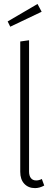

<svg xmlns="http://www.w3.org/2000/svg" viewBox="-20 -946 272 977"><path d="M170.9 -925.8 191.9 -886.2 32.2 -810.1 19 -836.9ZM158.2 11.2Q124.5 11.2 103.8 -10.7Q83 -32.7 83 -71.8V-734.9L127.9 -741.2V-73.2Q127.9 -51.8 137.2 -39.8Q146.5 -27.8 164.1 -27.8Q178.2 -27.8 192.9 -35.2L205.1 -2Q181.6 11.2 158.2 11.2Z"/></svg>

Font: Fira Sans Compressed ExtraLight
Style: Regular
Weight: 250
Width: 1
Designer: Carrois Corporate & Edenspiekermann AG
Foundry: Carrois Corporate GbR & Edenspiekermann AG
Version: Version 4.203;PS 004.203;hotconv 1.0.88;makeotf.lib2.5.64775